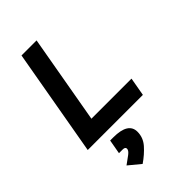

<svg xmlns="http://www.w3.org/2000/svg" viewBox="-292 -783 1171 1171"><g transform="rotate(-45 293.0 -198.0)"><path d="M24.4 0 146.5 -693.4H276.4L154.3 0ZM24.4 0 45.4 -119.1H521L500 0ZM201.2 296.9 125 233.9Q155.3 212.4 177.5 195.6Q199.7 178.7 199.7 163.6Q199.7 148.4 177.2 148.4H145.5L162.1 55.7H189Q317.9 55.7 317.9 135.7Q317.9 186 283.7 224.9Q249.5 263.7 201.2 296.9Z"/></g></svg>

Font: Cascadia Mono NF
Style: Italic
Weight: 400
Italic angle: -10°
Monospace: yes
Designer: Aaron Bell
Foundry: Saja Typeworks
Version: Version 2404.023